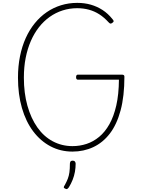

<svg xmlns="http://www.w3.org/2000/svg" viewBox="-20 -1035 1001 1335"><path d="M484 19Q401 19 331.5 -17.5Q262 -54 211 -121.5Q160 -189 132.5 -284Q105 -379 105 -495Q105 -574 119 -643.5Q133 -713 159 -770.5Q185 -828 222 -873.5Q259 -919 305 -950.5Q351 -982 404.5 -998.5Q458 -1015 517 -1015Q568 -1015 611.5 -1002.5Q655 -990 693 -965.5Q731 -941 762 -902Q770 -894 770 -888Q770 -882 761 -876Q753 -870 747.5 -871Q742 -872 734 -881Q704 -914 670.5 -935.5Q637 -957 598.5 -967.5Q560 -978 517 -978Q464 -978 415.5 -962.5Q367 -947 325.5 -917.5Q284 -888 251 -846Q218 -804 194.5 -750Q171 -696 158.5 -632.5Q146 -569 146 -495Q146 -388 170.5 -300.5Q195 -213 239.5 -149.5Q284 -86 347 -52.5Q410 -19 484 -19Q535 -19 582 -34.5Q629 -50 669.5 -83.5Q710 -117 740.5 -171Q771 -225 788.5 -301.5Q806 -378 807 -481H521Q516 -481 512.5 -485Q509 -489 509 -498Q509 -508 512.5 -512Q516 -516 521 -516H826Q837 -516 841 -512.5Q845 -509 845 -502Q845 -366 818.5 -267.5Q792 -169 743.5 -106Q695 -43 628.5 -12Q562 19 484 19ZM434 277Q424 273 423.5 267.5Q423 262 431 251Q444 227 451.5 207.5Q459 188 462.5 164Q466 140 466 103Q466 95 470 88.5Q474 82 485 82Q496 82 501 88.5Q506 95 506 103Q506 131 501 159.5Q496 188 485 215.5Q474 243 459 267Q454 274 448.5 278Q443 282 434 277Z"/></svg>

Font: Playwrite NG Modern Thin
Style: Regular
Weight: 250
Designer: Veronika Burian, José Scaglione
Foundry: TypeTogether
Version: Version 1.002